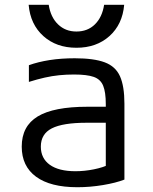

<svg xmlns="http://www.w3.org/2000/svg" viewBox="-20 -774 640 804"><path d="M304 10Q191 10 131 -34Q71 -78 71 -160Q71 -246 138 -286.5Q205 -327 346 -327H457V-260H343Q243 -260 197 -236.5Q151 -213 151 -160Q151 -111 188.5 -84Q226 -57 296 -57Q334 -57 373.5 -65Q413 -73 438 -86L423 -43V-338Q423 -388 412 -415Q401 -442 372.5 -452Q344 -462 290 -462Q258 -462 228 -459Q198 -456 167 -449Q136 -442 101 -431V-501Q140 -515 188 -522.5Q236 -530 293 -530Q373 -530 418.5 -513Q464 -496 482.5 -454.5Q501 -413 501 -340V-22Q465 -8 411 1Q357 10 304 10ZM300 -574Q216 -574 161.5 -623Q107 -672 100 -754H184Q192 -702 223 -672Q254 -642 300 -642Q347 -642 377.5 -672Q408 -702 416 -754H500Q493 -672 438.5 -623Q384 -574 300 -574Z"/></svg>

Font: M PLUS Code Latin Expanded
Style: Regular
Weight: 400
Width: 7
Designer: Coji Morishita
Foundry: UNDERFOREST DESIGN
Version: Version 1.002; ttfautohint (v1.8.3)